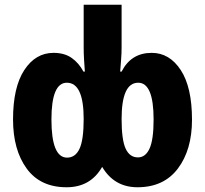

<svg xmlns="http://www.w3.org/2000/svg" viewBox="-20 -780 865 810"><path d="M261 10Q362 10 411 -76Q462 10 560 10Q671 10 730.5 -69Q790 -148 790 -275Q790 -412 742.5 -484.5Q695 -557 620 -557Q533 -557 493 -478H487Q489 -504 491 -529.5Q493 -555 493 -580V-760H333V-580Q333 -555 334.5 -530Q336 -505 338 -478H332Q313 -514 282.5 -535.5Q252 -557 206 -557Q130 -557 82.5 -484.5Q35 -412 35 -276Q35 -148 92.5 -69Q150 10 261 10ZM562 -116Q527 -116 510 -153Q493 -190 493 -278Q493 -431 563 -431Q628 -431 628 -276Q628 -191 611 -153.5Q594 -116 562 -116ZM263 -115Q197 -115 197 -276Q197 -431 262 -431Q333 -431 333 -278Q333 -190 315.5 -152.5Q298 -115 263 -115Z"/></svg>

Font: Noto Sans Display SemiCondensed Extra
Style: Regular
Weight: 800
Width: 4
Designer: Monotype Design Team
Foundry: Monotype Imaging Inc.
Version: Version 1.900